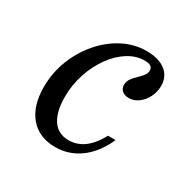

<svg xmlns="http://www.w3.org/2000/svg" viewBox="-107 -533 650 651"><g transform="rotate(30 217.5 -207.5)"><path d="M184.4 11.3Q121.3 11.3 85.5 -30.6Q49.8 -72.4 49.8 -146.3Q49.8 -201.9 69.4 -252.2Q89.1 -302.4 123.1 -341.8Q157 -381.2 200.5 -403.6Q244 -426.1 291.6 -426.1Q338.9 -426.1 365.8 -405.3Q392.7 -384.6 392.7 -348Q392.7 -324.3 382.2 -303.5Q371.8 -282.7 354.6 -270.1Q337.5 -257.4 317.5 -257.4Q301.6 -257.4 291.6 -265.7Q281.6 -274 281.6 -288.1Q281.6 -302.1 289.5 -313.2Q297.4 -324.2 307.8 -333.9Q318.3 -343.7 325.8 -353.4Q333.3 -363.1 333.3 -374.6Q333.3 -394.7 301.3 -394.7Q268.5 -394.7 237.2 -375Q206 -355.3 181.6 -321.2Q157.1 -287 142.7 -243.7Q128.3 -200.3 128.3 -153.8Q128.3 -94.4 149.9 -62.9Q171.4 -31.5 212.1 -31.5Q245.3 -31.5 272.2 -51.3Q299.2 -71.2 321 -111.8H350.8Q323.7 -51.7 280.9 -20.2Q238 11.3 184.4 11.3Z"/></g></svg>

Font: Playfair 5pt SemiExpanded Light 12pt
Style: Italic
Weight: 300
Italic angle: -15.6°
Version: Version 2.000;gftools[0.9.28]